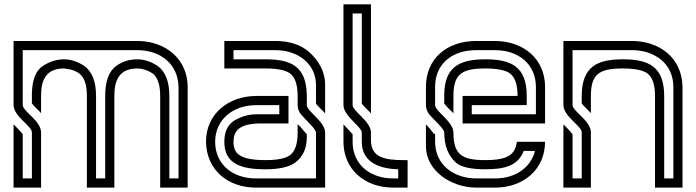

<svg xmlns="http://www.w3.org/2000/svg" viewBox="-20 -853 3165 873"><path d="M125 -251V-41.7H83.3V-242.7C80.2 -247.9 71.9 -256.2 60.4 -268.8L41.7 -287.5V0H166.7V-251C166.7 -304.2 83.3 -346.2 83.3 -376V-625H604.2C711.3 -625 789.6 -560.5 791.7 -458.3V-41.7H750V-416.7C750 -482.3 732.3 -527.1 696.9 -553.1C666.7 -572.9 635.4 -583.3 604.2 -583.3C567.7 -583.3 535.4 -572.9 508.3 -553.1C475 -529.2 458.3 -483.3 458.3 -416.7V-41.7H416.7V-416.7C416.7 -482.3 399 -527.1 363.5 -553.1C333.3 -572.9 302.1 -583.3 270.8 -583.3C237.5 -583.3 205.2 -572.9 175 -553.1C143.8 -533.3 127.1 -492.7 125 -430.2V-383.3C132.1 -371.5 160.4 -346.9 166.7 -338.5V-416.7C166.7 -481 183.6 -541.7 270.8 -541.7C340.6 -534.2 375 -508 375 -416.7V0H500V-416.7C500 -481 517 -541.7 604.2 -541.7C627.1 -541.7 650 -534.4 672.9 -519.8C696.9 -502.1 708.3 -467.7 708.3 -416.7V0H833.3V-457.3C833.3 -582.9 734.6 -666.7 604.2 -666.7H41.7V-376C41.7 -322.9 125 -280.9 125 -251Z M958.3 -208.3C958.3 -308.3 1038 -375 1145.8 -375H1250V-333.3H1145.8C1115.6 -333.3 1085.4 -326 1055.2 -310.4C1018.8 -292.7 1000 -258.3 1000 -208.3C1000 -108.3 1075.2 -83.3 1187.5 -83.3C1250 -83.3 1294.8 -93.8 1321.9 -113.5C1357.3 -139.6 1375 -178.1 1375 -229.2V-242.7C1362.2 -255.5 1341.1 -284.9 1333.3 -287.5V-250C1333.3 -199 1321.9 -164.6 1297.9 -146.9C1277.1 -132.3 1240.6 -125 1187.5 -125C1064.6 -125 1041.7 -158.3 1041.7 -208.3C1041.7 -254.4 1063.7 -291.7 1166.7 -291.7H1291.7V-416.7H1145.8C1020.7 -416.7 916.7 -337.3 916.7 -208.3C918.7 -78.1 1018.6 0 1142.7 0H1458.3V-250C1458.3 -300.2 1375 -347 1375 -375V-420.8C1372.8 -553.3 1301.1 -583.3 1187.5 -583.3H1041.7V-625H1231.2C1340.1 -625 1416.7 -558.6 1416.7 -466.7V-382.3C1423.8 -370.4 1452.1 -345.9 1458.3 -337.5V-468.8C1458.3 -527.5 1428.8 -577.3 1386.5 -615.6C1347.9 -650 1295.8 -666.7 1231.2 -666.7H1000V-541.7H1187.5C1240.6 -541.7 1277.1 -534.4 1297.9 -519.8C1321.9 -502.1 1333.3 -467.7 1333.3 -416.7V-375C1333.3 -359.4 1338.5 -344.8 1350 -331.2C1372.1 -305.5 1416.7 -266.3 1416.7 -250V-41.7H1142.7C1039.1 -41.7 958.3 -104.9 958.3 -208.3Z M1625 -250V-208.3C1625 -108.3 1717 -85 1790.6 -83.3V-41.7H1767.7C1663.5 -41.7 1583.3 -104.1 1583.3 -208.3V-242.7C1578.7 -248.5 1544.3 -284.9 1541.7 -287.5V-208.3C1541.7 -83.3 1637.8 0 1767.7 0H1833.3V-125H1813.5C1725.7 -125 1666.7 -139.4 1666.7 -215.6V-250C1666.7 -301.6 1583.3 -347.2 1583.3 -375V-791.7H1625V-382.3C1632.1 -370.4 1660.4 -345.9 1666.7 -337.5V-833.3H1541.7V-375C1541.7 -325.5 1625 -276.6 1625 -250Z M1916.7 -458.3V-375C1916.7 -359.4 1921.9 -344.8 1933.3 -331.2C1957.8 -302.8 2000 -267.5 2000 -250C2000 -190.6 2017.7 -145.8 2053.1 -113.5C2075 -93.8 2119.8 -83.3 2186.5 -83.3C2280.5 -83.3 2334.8 -101.4 2361.5 -166.7H2412.5C2393.9 -92.3 2325 -41.7 2231.2 -41.7H2145.8C2047.2 -41.7 1958.3 -100 1958.3 -209.4V-242.7C1958.3 -243.8 1958.3 -243.8 1957.3 -243.8C1949.6 -243.8 1946.3 -257.8 1916.7 -287.5V-187.5C1916.7 -77.8 2030 0 2145.8 0H2231.2C2360.7 0 2458.3 -83.3 2458.3 -208.3H2330.2C2322.2 -152.5 2293.8 -125 2186.5 -125C2081.9 -125 2041.7 -148.6 2041.7 -250C2041.7 -300.2 1958.3 -347 1958.3 -375V-458.3C1958.3 -561.5 2034.5 -625 2145.8 -625H2229.2C2340.8 -625 2416.7 -559.1 2416.7 -457.3V-333.3H2125V-375H2375V-416.7C2375 -550 2304.8 -583.3 2186.5 -583.3C2072.6 -583.3 2000 -550.8 2000 -420.8V-382.3C2022.4 -353.5 2033.1 -349 2041.7 -337.5V-416.7C2041.7 -516.7 2080.1 -541.7 2186.5 -541.7C2239.6 -541.7 2277.1 -534.4 2297.9 -519.8C2321.9 -502.1 2333.3 -467.7 2333.3 -416.7H2083.3V-291.7H2458.3V-458.3C2458.3 -584.3 2361.1 -666.7 2229.2 -666.7H2145.8C2008.8 -666.7 1916.7 -583.6 1916.7 -458.3Z M2625 -251V-41.7H2583.3V-242.7C2580.2 -247.9 2571.9 -256.2 2560.4 -268.8L2541.7 -287.5V0H2666.7V-251C2666.7 -304.2 2583.3 -346.2 2583.3 -376V-625H2854.2C2952.8 -625 3041.7 -566.7 3041.7 -457.3V-41.7H3000V-416.7C3000 -550 2929.4 -583.3 2812.5 -583.3C2698.8 -583.3 2627.2 -553.3 2625 -420.8V-383.3C2632.1 -371.5 2660.4 -346.9 2666.7 -338.5V-416.7C2666.7 -516.7 2705.1 -541.7 2811.5 -541.7C2864.6 -541.7 2902.1 -534.4 2922.9 -519.8C2946.9 -502.1 2958.3 -467.7 2958.3 -416.7V0H3083.3V-458.3C3081.2 -591.4 2976.4 -666.7 2854.2 -666.7H2541.7V-376C2541.7 -322.9 2625 -280.9 2625 -251Z"/></svg>

Font: Sportrop
Style: Regular
Weight: 500
Version: Version 0.9